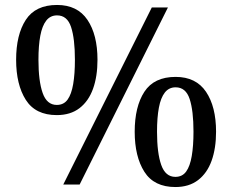

<svg xmlns="http://www.w3.org/2000/svg" viewBox="-20 -744 936 774"><path d="M235 0 592 -714H657L301 0ZM209 -280Q123 -280 84 -341.5Q45 -403 45 -503Q45 -604 84 -664Q123 -724 210 -724Q292 -724 332.5 -664Q373 -604 373 -503Q373 -436 355 -386Q337 -336 300.5 -308Q264 -280 209 -280ZM209 -321Q237 -321 252.5 -342.5Q268 -364 275 -405Q282 -446 282 -503Q282 -588 266.5 -635Q251 -682 210 -682Q183 -682 166.5 -661Q150 -640 142.5 -600Q135 -560 135 -503Q135 -417 152 -369Q169 -321 209 -321ZM687 10Q601 10 562 -51.5Q523 -113 523 -213Q523 -314 562 -374Q601 -434 688 -434Q770 -434 810.5 -374Q851 -314 851 -213Q851 -146 833 -96Q815 -46 778.5 -18Q742 10 687 10ZM687 -31Q715 -31 730.5 -52.5Q746 -74 753 -115Q760 -156 760 -213Q760 -298 744.5 -345Q729 -392 688 -392Q661 -392 644.5 -371Q628 -350 620.5 -310Q613 -270 613 -213Q613 -127 630 -79Q647 -31 687 -31Z"/></svg>

Font: Noto Serif Hebrew
Style: Regular
Weight: 400
Designer: Monotype Design Team
Foundry: Monotype Imaging Inc.
Version: Version 2.003